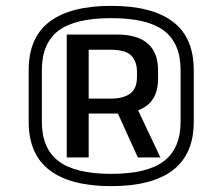

<svg xmlns="http://www.w3.org/2000/svg" viewBox="-20 -858 760 656"><path d="M360 -222Q221 -222 149.5 -276.5Q78 -331 78 -442V-618Q78 -730 149.5 -784Q221 -838 360 -838Q499 -838 570.5 -784Q642 -730 642 -618V-442Q642 -331 570.5 -276.5Q499 -222 360 -222ZM376 -485H450L528 -320H451ZM360 -264Q483 -264 540 -307.5Q597 -351 597 -442V-618Q597 -710 540.5 -753Q484 -796 360 -796Q236 -796 179.5 -753Q123 -710 123 -618V-442Q123 -351 180 -307.5Q237 -264 360 -264ZM208 -740H380Q449 -740 484.5 -709.5Q520 -679 520 -618V-588Q520 -529 484.5 -499.5Q449 -470 380 -470H279V-521H358Q401 -521 424.5 -538Q448 -555 448 -595V-613Q448 -647 429 -667.5Q410 -688 358 -688H265L283 -707V-320H208Z"/></svg>

Font: Pathway Extreme 28pt SemiBold
Style: Regular
Weight: 600
Designer: Eduardo Rodriguez Tunni
Foundry: Eduardo Rodriguez Tunni
Version: Version 1.001;gftools[0.9.26]